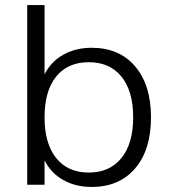

<svg xmlns="http://www.w3.org/2000/svg" viewBox="-20 -739 678 768"><path d="M346.7 8.8Q282.2 8.8 232.9 -19Q183.6 -46.9 158.2 -97.7V0H88.9V-718.8H158.2V-441.4Q183.6 -492.2 232.9 -520Q282.2 -547.9 346.7 -547.9Q457 -547.9 520.5 -473.6Q584 -399.4 584 -269.5Q584 -139.6 520.5 -65.4Q457 8.8 346.7 8.8ZM158.2 -269.5Q158.2 -165 204.6 -106.9Q251 -48.8 335 -48.8Q418.9 -48.8 465.8 -106.9Q512.7 -165 512.7 -269.5Q512.7 -375 465.8 -432.6Q418.9 -490.2 335 -490.2Q251 -490.2 204.6 -432.6Q158.2 -375 158.2 -269.5Z"/></svg>

Font: Min Sans Light
Style: Regular
Weight: 300
Designer: Jinseong-Kim, NotoSansCJK, Nunito
Foundry: Jinseong-Kim
Version: Version 1.400;Glyphs 3.1.2 (3151)